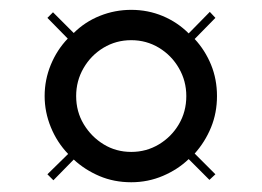

<svg xmlns="http://www.w3.org/2000/svg" viewBox="-20 -403 530 388"><path d="M87.9 -38.7 75.8 -50.8 117.7 -91.9Q95.2 -115.3 82.7 -146Q70.2 -176.6 70.2 -208.9Q70.2 -241.9 82.7 -272.2Q95.2 -302.4 116.9 -325L75.8 -366.9L87.1 -378.2L129 -336.3Q151.6 -358.9 181.9 -371Q212.1 -383.1 245.2 -383.1Q279 -383.1 308.9 -370.6Q338.7 -358.1 361.3 -335.5L404 -379L415.3 -366.9L373.4 -324.2Q394.4 -301.6 406.5 -272.2Q418.5 -242.7 418.5 -208.9Q418.5 -175 406.5 -145.6Q394.4 -116.1 373.4 -92.7L415.3 -50.8L403.2 -39.5L361.3 -81.5Q339.5 -60.5 309.3 -47.6Q279 -34.7 245.2 -34.7Q210.5 -34.7 181 -47.2Q151.6 -59.7 129 -80.6ZM245.2 -96Q275.8 -96 301.2 -111.3Q326.6 -126.6 341.5 -152Q356.5 -177.4 356.5 -208.9Q356.5 -239.5 341.5 -265.3Q326.6 -291.1 301.2 -306.5Q275.8 -321.8 245.2 -321.8Q214.5 -321.8 189.1 -306.5Q163.7 -291.1 148.8 -265.3Q133.9 -239.5 133.9 -208.9Q133.9 -177.4 149.2 -152Q164.5 -126.6 189.5 -111.3Q214.5 -96 245.2 -96Z"/></svg>

Font: Playfair 144pt SemiCondensed
Style: Bold
Weight: 700
Width: 4
Designer: Claus Eggers Sørensen
Foundry: Claus Eggers Sørensen
Version: Version 2.203